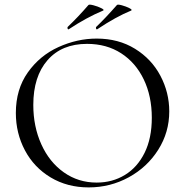

<svg xmlns="http://www.w3.org/2000/svg" viewBox="-20 -804 806 836"><path d="M49 -312Q49 -415 101 -488.5Q153 -562 234.5 -599Q316 -636 401 -636Q496 -636 568 -591.5Q640 -547 678.5 -474Q717 -401 717 -319Q717 -228 669 -152Q621 -76 540.5 -32Q460 12 366 12Q273 12 200.5 -31.5Q128 -75 88.5 -149.5Q49 -224 49 -312ZM641 -291Q641 -385 606 -458Q571 -531 507.5 -572Q444 -613 359 -613Q249 -613 187 -542Q125 -471 125 -347Q125 -253 160 -175.5Q195 -98 258 -53.5Q321 -9 401 -9Q469 -9 523.5 -42Q578 -75 609.5 -138.5Q641 -202 641 -291ZM278 -676Q275 -676 274 -680.5Q273 -685 275 -687Q321 -731 365 -782Q368 -786 387 -781Q406 -776 421 -768.5Q436 -761 429 -758Q357 -728 280 -677ZM402 -676Q399 -676 398 -680.5Q397 -685 399 -687Q438 -724 489 -782Q492 -786 510.5 -781Q529 -776 543.5 -768.5Q558 -761 551 -758Q485 -731 404 -677Z"/></svg>

Font: Cormorant Unicase
Style: Regular
Weight: 400
Designer: Christian Thalmann (Catharsis Fonts)
Foundry: Catharsis Fonts
Version: Version 4.000